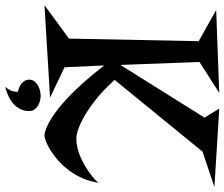

<svg xmlns="http://www.w3.org/2000/svg" viewBox="-106 -642 885 758"><g transform="rotate(90 337.0 -262.5)"><path d="M695.8 -666 556.2 -619.1 272.9 -272Q317.9 -222.7 356.2 -193.4Q394.5 -164.1 423.8 -148.4Q457.5 -129.9 485.8 -123Q503.9 -119.6 523.2 -122.1Q542.5 -124.5 561.5 -131.1Q580.6 -137.7 598.6 -147.5Q616.7 -157.2 632.1 -167.7Q647.5 -178.2 659.7 -188.7Q671.9 -199.2 679.2 -208Q673.8 -173.8 660.9 -144.8Q647.9 -115.7 630.4 -92.3Q612.8 -68.8 593 -51Q573.2 -33.2 554.2 -21Q535.2 -8.8 519 -2.2Q502.9 4.4 493.2 4.9Q465.8 3.4 425.3 -22Q408.2 -32.7 386.5 -49.6Q364.7 -66.4 338.6 -91.6Q312.5 -116.7 281.7 -151.1Q251 -185.5 215.8 -231L223.1 -74.2L342.8 -17.1L-22 4.9L109.9 -91.8L120.1 -604L-2.9 -672.9L324.2 -685.1L202.1 -606.9L213.9 -294.9L421.9 -627L386.2 -685.1ZM396 64.9Q396 85 388.2 100.3Q380.4 115.7 367.2 127.4Q354 139.2 336.7 147.2Q319.3 155.3 300.8 160.2Q305.2 153.8 308.6 148.9Q312 144 314.5 138.7Q316.9 133.3 318.4 126.5Q319.8 119.6 319.8 109.9Q312.5 108.4 304 105Q295.4 101.6 288.3 96.2Q281.2 90.8 276.6 83Q272 75.2 272 64.9Q272 53.2 278.8 44.7Q285.6 36.1 295.4 30.5Q305.2 24.9 316.2 22.5Q327.1 20 335.9 20Q344.7 20 355 22.5Q365.2 24.9 374.5 30.5Q383.8 36.1 389.9 44.7Q396 53.2 396 64.9Z"/></g></svg>

Font: Risque
Style: Regular
Weight: 400
Designer: Astigmatic (AOETI)
Foundry: Astigmatic (AOETI)
Version: Version 1.000